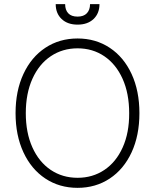

<svg xmlns="http://www.w3.org/2000/svg" viewBox="-20 -904 754 934"><path d="M357.4 9.8Q269 9.8 200.7 -35.4Q132.3 -80.6 94 -163.1Q55.7 -245.6 55.7 -353.5Q55.7 -461.9 94 -544.2Q132.3 -626.5 200.7 -671.6Q269 -716.8 357.4 -716.8Q445.3 -716.8 513.7 -671.6Q582 -626.5 620.1 -544.2Q658.2 -461.9 658.2 -353.5Q658.2 -245.1 620.1 -162.8Q582 -80.6 513.7 -35.4Q445.3 9.8 357.4 9.8ZM357.4 -668.9Q284.2 -668.9 227.1 -630.6Q169.9 -592.3 137.7 -520.8Q105.5 -449.2 105.5 -353.5Q105.5 -258.3 137.5 -187.3Q169.4 -116.2 226.6 -77.6Q283.7 -39.1 357.4 -39.1Q430.7 -39.1 487.8 -77.4Q544.9 -115.7 576.9 -187Q608.9 -258.3 608.4 -353.5Q608.4 -449.2 576.4 -520.5Q544.4 -591.8 487.5 -630.4Q430.7 -668.9 357.4 -668.9ZM357.4 -784.2Q308.6 -784.2 279.8 -811.5Q251 -838.9 251 -883.8H296.9Q296.9 -855.5 312 -839.4Q327.1 -823.2 357.4 -823.2Q387.2 -823.2 402.6 -839.6Q418 -856 418 -883.8H463.9Q463.9 -838.9 435.1 -811.5Q406.2 -784.2 357.4 -784.2Z"/></svg>

Font: Pretendard JP ExtraLight
Style: Regular
Weight: 200
Designer: Base glyphs from Inter by Rasmus Andersson; Hangeul glyphs from Noto Sans CJK(Source Han Sans) by Jang Soo-young and Kan
Foundry: Kil Hyung-jin
Version: Version 1.309